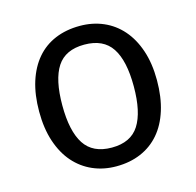

<svg xmlns="http://www.w3.org/2000/svg" viewBox="-87 -636 750 735"><g transform="rotate(-15 288.5 -268.0)"><path d="M522 -269Q522 -202.1 505.6 -150.1Q489.3 -98.1 458.7 -62.7Q428.2 -27.3 384.8 -8.8Q341.3 9.8 287.1 9.8Q236.8 9.8 194.3 -8.8Q151.9 -27.3 120.8 -62.7Q89.8 -98.1 72.5 -150.1Q55.2 -202.1 55.2 -269Q55.2 -335.4 71.5 -387Q87.9 -438.5 118.2 -473.9Q148.4 -509.3 192.1 -527.6Q235.8 -545.9 290 -545.9Q340.3 -545.9 382.8 -527.6Q425.3 -509.3 456.3 -473.9Q487.3 -438.5 504.6 -387Q522 -335.4 522 -269ZM147 -269Q147 -167 180.4 -115.5Q213.9 -64 289.1 -64Q364.3 -64 397.2 -115.5Q430.2 -167 430.2 -269Q430.2 -371.1 396.7 -421.6Q363.3 -472.2 288.1 -472.2Q212.9 -472.2 179.9 -421.6Q147 -371.1 147 -269Z"/></g></svg>

Font: Genotype
Style: Regular
Weight: 400
Foundry: Ascender Corporation
Version: Version 1.00